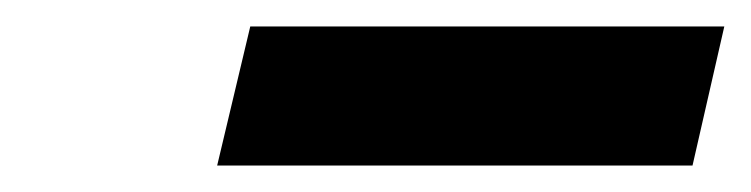

<svg xmlns="http://www.w3.org/2000/svg" viewBox="-20 -694 567 145"><path d="M527 -674 503 -569H144L169 -674Z"/></svg>

Font: Work Sans
Style: Bold Italic
Weight: 700
Italic angle: -13°
Designer: Wei Huang
Foundry: Wei Huang
Version: Version 2.010; ttfautohint (v1.8.3)